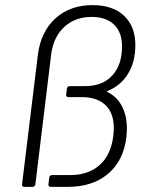

<svg xmlns="http://www.w3.org/2000/svg" viewBox="-20 -729 576 749"><path d="M66 -10 128 -517Q140 -607 197 -658Q254 -709 341 -709Q420 -709 464 -667.5Q508 -626 508 -553Q508 -487 479 -440.5Q450 -394 399 -374Q397 -373 397 -372Q397 -371 399 -370Q435 -353 455 -316Q475 -279 475 -227Q475 -216 473 -194Q462 -102 401.5 -51Q341 0 244 0H178Q173 0 170.5 -3Q168 -6 169 -10L172 -36Q174 -46 183 -46H253Q325 -46 369 -85.5Q413 -125 422 -199Q424 -219 424 -229Q424 -286 393.5 -317Q363 -348 307 -350H247Q242 -350 239.5 -353Q237 -356 238 -360L241 -383Q243 -393 252 -393H312Q380 -393 418 -434.5Q456 -476 456 -548Q456 -603 425 -633Q394 -663 337 -663Q275 -663 232.5 -625.5Q190 -588 180 -520L118 -10Q116 0 107 0H75Q70 0 67.5 -3Q65 -6 66 -10Z"/></svg>

Font: Barlow Light
Style: Italic
Weight: 300
Italic angle: -7°
Designer: Jeremy Tribby
Foundry: Tribby Type
Version: Version 1.408